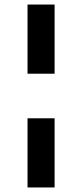

<svg xmlns="http://www.w3.org/2000/svg" viewBox="-20 -772 361 844"><path d="M220 -752V-448H101V-752ZM220 -252V52H101V-252Z"/></svg>

Font: Pathway Extreme SemiCondensed Black
Style: Regular
Weight: 900
Width: 4
Version: Version 1.001;gftools[0.9.26]